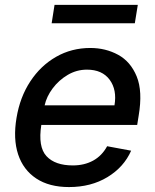

<svg xmlns="http://www.w3.org/2000/svg" viewBox="-20 -747 629 778"><path d="M259.6 11Q179.3 11 126.8 -23.8Q74.2 -58.6 53.4 -121.6Q32.7 -184.7 46.9 -269.2Q60.7 -353 102.6 -416.9Q144.5 -480.8 207.2 -516.7Q269.9 -552.6 345.9 -552.6Q408 -552.6 458.6 -525Q509.2 -497.5 533.9 -437.3Q558.6 -377.1 541.9 -278.4L535.9 -240.8H147.4Q133.5 -152 168.3 -114.3Q203.1 -76.7 275.2 -76.7Q321.7 -76.7 357.4 -96.2Q393.1 -115.8 414.1 -154.5L511.4 -136.4Q482.2 -70 415.7 -29.5Q349.1 11 259.6 11ZM160.9 -320.3H443.9Q454.5 -382.8 424.4 -423.8Q394.2 -464.8 332 -464.8Q290.5 -464.8 254.4 -443.5Q218.4 -422.2 193.5 -389Q168.7 -355.8 160.9 -320.3ZM538.4 -727.3 526.3 -652.7H189.3L201 -727.3Z"/></svg>

Font: Inter UI Medium
Style: Italic
Weight: 500
Italic angle: 9.39999°
Designer: Rasmus Andersson
Foundry: rsms
Version: 3.2;8d6f07862